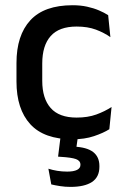

<svg xmlns="http://www.w3.org/2000/svg" viewBox="-20 -521 476 734"><path d="M257.5 11.5Q148.5 11.5 95.8 -46.2Q43 -104 43 -209.5V-280Q43 -386 96 -443.5Q149 -501 257.5 -501Q287.5 -501 312.8 -495.5Q338 -490 358.5 -481.2Q379 -472.5 393.5 -463L402 -379Q378 -396 346.5 -407.8Q315 -419.5 273 -419.5Q206 -419.5 173.8 -383.2Q141.5 -347 141.5 -278V-212Q141.5 -144.5 173.8 -108Q206 -71.5 273 -71.5Q315.5 -71.5 348 -83.2Q380.5 -95 406.5 -112L398 -27Q375 -12.5 339.2 -0.5Q303.5 11.5 257.5 11.5ZM213 -10.5H279.5L268.5 67.5L227.5 40Q236 39.5 244.5 39.2Q253 39 261.5 39.5Q311.5 41.5 335.8 60Q360 78.5 360 113.5V116.5Q360 156 331.5 174.8Q303 193.5 249.5 193.5Q229 193.5 209.8 190.5Q190.5 187.5 176 184L165 124Q180.5 129 198.8 132Q217 135 237 135Q261.5 135 274.5 128.5Q287.5 122 287.5 109.5V108.5Q287.5 93.5 270.5 87.2Q253.5 81 211 78.5Q206 78 204 78Q202 78 202 78Z"/></svg>

Font: Anek Devanagari Medium Medium
Style: Regular
Weight: 500
Version: Version 1.003